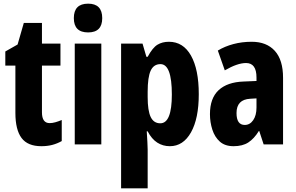

<svg xmlns="http://www.w3.org/2000/svg" viewBox="-20 -788 1617 1048"><path d="M251 -116Q265 -116 281.5 -120.5Q298 -125 317 -133V-18Q292 -4 265 3Q238 10 206 10Q131 10 97.5 -35Q64 -80 64 -172V-430H9V-507L76 -545L110 -663H209V-550H310V-430H209V-175Q209 -116 251 -116Z M461 -768Q538 -768 538 -689Q538 -611 461 -611Q383 -611 383 -689Q383 -768 461 -768ZM533 -550V0H388V-550Z M902 -560Q980 -560 1022.5 -484.5Q1065 -409 1065 -274Q1065 -141 1022.5 -65.5Q980 10 907 10Q869 10 838.5 -9.5Q808 -29 786 -71H781Q783 -37 784.5 -12.5Q786 12 786 28V240H641V-550H758L779 -478H786Q813 -528 839.5 -544Q866 -560 902 -560ZM856 -438Q819 -438 802.5 -402.5Q786 -367 786 -287V-258Q786 -184 802.5 -149.5Q819 -115 855 -115Q918 -115 918 -272Q918 -438 856 -438Z M1354 -560Q1435 -560 1480 -510.5Q1525 -461 1525 -363V0H1419L1395 -73H1393Q1367 -31 1335.5 -10.5Q1304 10 1255 10Q1208 10 1180 -15Q1152 -40 1139 -80.5Q1126 -121 1126 -165Q1126 -252 1173.5 -296Q1221 -340 1310 -343L1380 -346V-365Q1380 -444 1323 -444Q1276 -444 1207 -404L1169 -512Q1207 -535 1254 -547.5Q1301 -560 1354 -560ZM1346 -249Q1271 -245 1271 -171Q1271 -106 1316 -106Q1344 -106 1362 -132Q1380 -158 1380 -201V-251Z"/></svg>

Font: Noto Sans Lao ExtraCondensed ExtraBold
Style: Regular
Weight: 800
Width: 2
Designer: Monotype Design Team
Foundry: Monotype Imaging Inc.
Version: Version 2.003; ttfautohint (v1.8.4.7-5d5b)